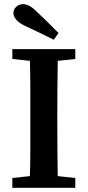

<svg xmlns="http://www.w3.org/2000/svg" viewBox="-20 -898 419 918"><path d="M39 -616V-663H340V-616L256 -607Q255 -545 254.5 -481.5Q254 -418 254 -353V-310Q254 -247 254.5 -183.5Q255 -120 256 -56L340 -47V0H39V-47L123 -56Q125 -118 125 -182Q125 -246 125 -310V-353Q125 -416 125 -479.5Q125 -543 123 -607ZM260 -740 237 -708Q203 -725 168 -742Q133 -759 98 -775Q66 -791 55 -807Q44 -823 44 -836Q44 -853 57.5 -865.5Q71 -878 90 -878Q105 -878 120.5 -870Q136 -862 158 -840Q184 -815 209.5 -790.5Q235 -766 260 -740Z"/></svg>

Font: Source Serif Pro SemiBold
Style: Regular
Weight: 600
Designer: Frank Grießhammer
Foundry: Adobe Systems Incorporated
Version: Version 3.001;hotconv 1.0.111;makeotfexe 2.5.65597